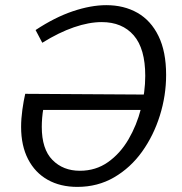

<svg xmlns="http://www.w3.org/2000/svg" viewBox="-20 -727 717 756"><path d="M284.5 8.9Q217.7 8.9 167.9 -19Q118.1 -47 90.6 -100.1Q63.1 -153.2 63.1 -227.3Q63.1 -259.5 68.1 -295.3Q73.1 -331.1 79.3 -357.6L581.2 -354.5L572.4 -294.1H136.6L151.3 -303Q147.5 -281.8 146 -262.8Q144.5 -243.8 144.5 -227.6Q144.5 -139.8 186.5 -97.2Q228.4 -54.6 294.6 -54.6Q357.1 -54.6 405.2 -88.6Q453.3 -122.5 485.8 -178.1Q518.3 -233.7 535.1 -299.3Q551.9 -365 551.9 -428.4Q551.9 -535.4 506.6 -587.7Q461.2 -640 380.5 -640Q330.3 -640 271 -619.6Q211.6 -599.1 146.5 -558.6L120.1 -608.7Q195.6 -658.7 266.7 -682.7Q337.8 -706.7 398.5 -706.7Q468.1 -706.7 521.2 -676.5Q574.2 -646.3 604.1 -585.1Q634.1 -523.9 634.1 -432Q634.1 -350.8 609.5 -272.1Q584.9 -193.4 539.5 -129.9Q494 -66.4 429.3 -28.7Q364.7 8.9 284.5 8.9Z"/></svg>

Font: Bitter Thin
Style: Italic
Weight: 100
Italic angle: -9°
Designer: Sol Matas, and Bitter project Authors
Foundry: Sol Matas
Version: Version 2.002